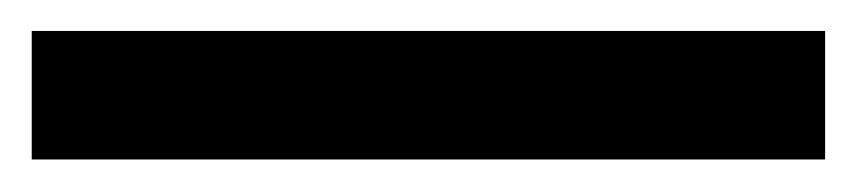

<svg xmlns="http://www.w3.org/2000/svg" viewBox="-20 42 540 121"><path d="M500 61.5V142.5H0V61.5Z"/></svg>

Font: Hepta Slab Medium
Style: Regular
Weight: 500
Designer: Michael LaGattuta
Foundry: Michael LaGattuta
Version: Version 1.102